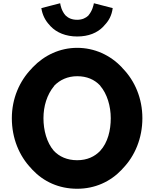

<svg xmlns="http://www.w3.org/2000/svg" viewBox="-20 -1142 952 1184"><path d="M526 -1048 525 -1046C509 -1031 487 -1020 456 -1020C424 -1020 402 -1030 385 -1046L384 -1048H383C360 -1075 353 -1108 351 -1122L235 -1092C241 -1051 259 -1015 286 -987L292 -980C329 -941 386 -917 456 -917C525 -917 580 -939 617 -978L624 -986C651 -1014 669 -1046 675 -1092L559 -1122C557 -1111 550 -1076 526 -1048ZM173 -103 180 -95C249 -22 343 22 456 22C566 22 661 -22 731 -96L737 -103C812 -180 858 -290 858 -413C858 -535 812 -643 737 -720L731 -727C660 -802 563 -847 456 -847C350 -847 254 -802 182 -727L175 -719C100 -642 53 -534 53 -413C53 -290 98 -181 173 -103ZM314 -613 315 -614C349 -649 397 -672 456 -672C515 -672 562 -652 597 -615L598 -614V-613C641 -563 663 -487 663 -413C663 -339 645 -263 598 -212C564 -176 517 -154 456 -154C394 -154 346 -176 312 -212C268 -263 248 -339 248 -413C248 -486 269 -558 314 -612ZM292 -980H291ZM618 -978H617ZM180 -98H179Z"/></svg>

Font: Hussar Woodtype
Style: SeBd
Weight: 900
Foundry: Cannot Into Space Fonts
Version: Version 1.07